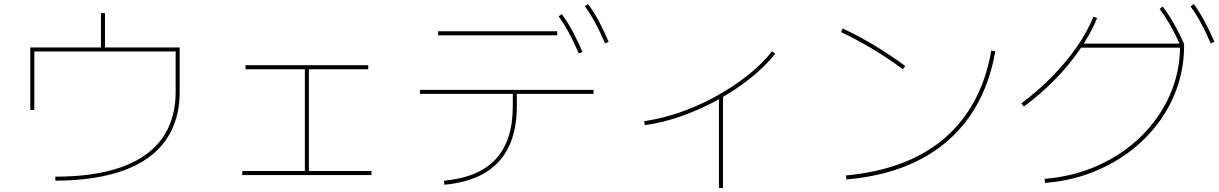

<svg xmlns="http://www.w3.org/2000/svg" viewBox="-20 -875 6040 951"><path d="M254 0Q401 0 512.5 -27Q624 -54 699 -107Q774 -160 812 -238.5Q850 -317 850 -420V-620H150V-330H130V-640H480V-810H500V-640H870V-420Q870 -277 800 -179Q730 -81 593 -31Q456 19 254 20Z M1180 -8V-28H1490V-532H1196V-552H1804V-532H1510V-28H1820V-8Z M2179 20Q2352 4 2436 -87.5Q2520 -179 2520 -350V-410H2060V-430H2920V-410H2540V-350Q2540 -231 2500 -148Q2460 -65 2380.5 -18Q2301 29 2181 40ZM2150 -700V-720H2740V-700ZM2847 -610Q2822 -668 2798.5 -711.5Q2775 -755 2747 -794L2763 -805Q2794 -762 2818 -716.5Q2842 -671 2865 -618ZM2977 -660Q2952 -718 2928.5 -761.5Q2905 -805 2877 -844L2893 -855Q2924 -812 2948 -766.5Q2972 -721 2995 -668Z M3171 -275Q3257 -287 3348 -318.5Q3439 -350 3524.5 -397Q3610 -444 3682.5 -501Q3755 -558 3804 -621L3820 -609Q3769 -545 3695.5 -486.5Q3622 -428 3534.5 -380Q3447 -332 3354.5 -299.5Q3262 -267 3174 -255ZM3541 56V-401H3561V56Z M4170 -6Q4322 -20 4444.5 -66Q4567 -112 4658 -190Q4749 -268 4807.5 -377Q4866 -486 4890 -625L4910 -621Q4877 -432 4781.5 -296.5Q4686 -161 4533 -82.5Q4380 -4 4172 14ZM4452 -532Q4375 -589 4299.5 -634Q4224 -679 4146 -716L4154 -734Q4312 -660 4464 -548Z M5154 11Q5298 -1 5420 -56Q5542 -111 5633 -200.5Q5724 -290 5774.5 -404.5Q5825 -519 5825 -649L5835 -639H5330V-659H5844L5845 -658V-649Q5845 -542 5811.5 -444.5Q5778 -347 5716 -264.5Q5654 -182 5568.5 -119Q5483 -56 5378.5 -17Q5274 22 5156 31ZM5039 -363Q5121 -424 5190.5 -495Q5260 -566 5313 -642Q5366 -718 5396 -793L5414 -785Q5383 -709 5329.5 -631Q5276 -553 5205 -480.5Q5134 -408 5051 -347ZM5827 -650Q5801 -707 5776.5 -750Q5752 -793 5724 -831L5739 -843Q5771 -800 5796 -755.5Q5821 -711 5845 -658ZM5977 -660Q5952 -717 5928.5 -761Q5905 -805 5877 -843L5893 -855Q5924 -812 5948 -766.5Q5972 -721 5995 -668Z"/></svg>

Font: M PLUS 1 Thin Thin
Style: Regular
Weight: 250
Version: Version 1.001